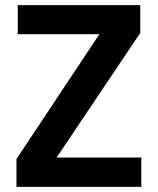

<svg xmlns="http://www.w3.org/2000/svg" viewBox="-20 -726 613 746"><path d="M529 0H44V-108L366 -593H49V-706H525V-598L200 -114H529Z"/></svg>

Font: Ulagadi Sans SemiBold
Style: Regular
Weight: 600
Designer: Ninad Kale (Devanagari), Jonny Pinhorn (Latin)
Foundry: Indian Type Foundry
Version: Version 3.01;March 29, 2020;FontCreator 12.0.0.2522 64-bit; 